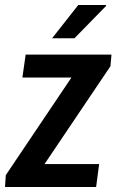

<svg xmlns="http://www.w3.org/2000/svg" viewBox="-27 -743 463 763"><path d="M-7 0 -4 -47 257 -435H62L75 -526H416L412 -480L150 -91H367L355 0ZM180 -591 284 -723H394L395 -720L269 -591Z"/></svg>

Font: Archivo Narrow SemiBold
Style: Italic
Weight: 600
Italic angle: -8°
Designer: Hector Gatti
Foundry: Omnibus-Type
Version: Version 3.002